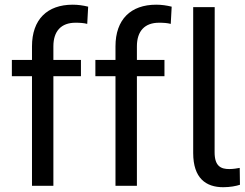

<svg xmlns="http://www.w3.org/2000/svg" viewBox="-20 -780 1027 806"><path d="M204.1 0V-460H319.8V-528.3H204.1V-585.4C204.1 -649.9 237.3 -684.6 296.9 -684.6C314.9 -684.6 332 -683.6 346.2 -679.7L350.1 -752C328.6 -757.3 307.1 -760.3 285.2 -760.3C178.2 -760.3 114.3 -698.2 114.3 -585.4V-528.3H29.8V-460H114.3V0ZM554.7 0V-460H670.4V-528.3H554.7V-585.4C554.7 -649.9 587.9 -684.6 647.5 -684.6C665.5 -684.6 682.6 -683.6 696.8 -679.7L700.7 -752C679.2 -757.3 657.7 -760.3 635.7 -760.3C528.8 -760.3 464.8 -698.2 464.8 -585.4V-528.3H380.4V-460H464.8V0ZM791 -750V-137.7C791 -31.7 844.7 5.9 917 5.9C945.8 5.9 971.2 1 987.3 -4.4L986.3 -75.2C976.1 -73.2 958.5 -70.3 942.4 -70.3C908.2 -70.3 880.9 -81.5 880.9 -140.6L881.3 -750Z"/></svg>

Font: Bert Sans
Style: Regular
Weight: 400
Designer: Christian Robertson (Google), Cristiano Sobral
Foundry: Google, Cristiano Sobral
Version: Version 3.101